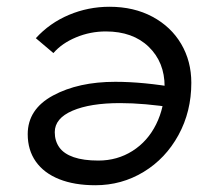

<svg xmlns="http://www.w3.org/2000/svg" viewBox="-20 -545 640 568"><path d="M546 -300Q546 -215 508 -145.5Q470 -76 405 -36.5Q340 3 262 3Q200 3 155 -15Q110 -33 86 -67Q62 -101 62 -148Q62 -222 137 -262.5Q212 -303 321 -303Q404 -303 507 -285L496 -226Q407 -240 335 -240Q247 -240 194.5 -217.5Q142 -195 142 -154Q142 -128 155.5 -109Q169 -90 198 -80Q227 -70 271 -70Q327 -70 372 -98.5Q417 -127 442 -177.5Q467 -228 467 -289Q467 -361 420 -406.5Q373 -452 293 -452Q247 -452 205 -434.5Q163 -417 138 -388L86 -432Q127 -477 184 -501Q241 -525 304 -525Q376 -525 431 -495.5Q486 -466 516 -415Q546 -364 546 -300Z"/></svg>

Font: Fixel Italic Variable Display Thin
Style: Italic
Weight: 100
Italic angle: -10°
Designer: AlfaBravo + MacPaw
Foundry: Kyrylo Tkachov, Marchela Mozhyna, Serhii Makarenko, Maria Weinstein, Zakhar Kryvoshyya
Version: Version 1.210;Glyphs 3.2 (3217)